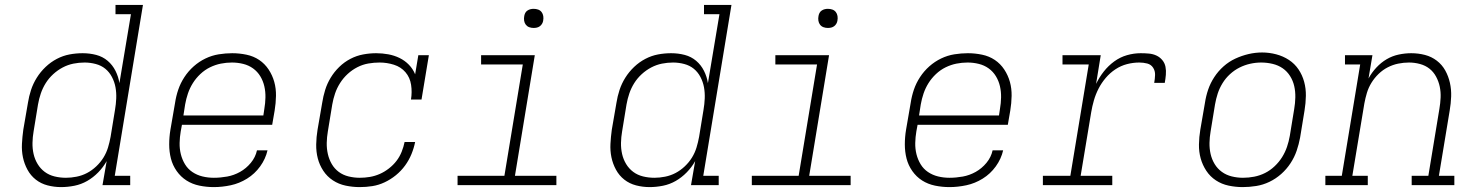

<svg xmlns="http://www.w3.org/2000/svg" viewBox="-20 -755 6040 783"><path d="M229 8Q201 8 174 1Q147 -6 126 -22.5Q105 -39 92 -63Q79 -87 73.5 -113.5Q68 -140 69.5 -168.5Q71 -197 75 -226L94 -336Q98 -362 106.5 -388Q115 -414 130 -438Q145 -462 166 -482Q187 -502 212 -515Q237 -528 263.5 -533Q290 -538 317 -538Q346 -538 372.5 -531Q399 -524 419 -507Q439 -490 451 -466Q463 -442 467 -416L514 -697H451V-735H563L448 -38H511V0H398L415 -98Q401 -73 380.5 -52Q360 -31 335.5 -17Q311 -3 283.5 2.5Q256 8 229 8Q229 8 229 8Q229 8 229 8ZM249 -30Q270 -30 292.5 -34.5Q315 -39 335 -49.5Q355 -60 372.5 -76.5Q390 -93 402 -112.5Q414 -132 420.5 -153.5Q427 -175 431 -197L449 -307Q453 -330 454 -353.5Q455 -377 451 -399Q447 -421 436.5 -441Q426 -461 409.5 -474.5Q393 -488 370.5 -494Q348 -500 325 -500Q302 -500 279.5 -495.5Q257 -491 236 -480Q215 -469 197 -452.5Q179 -436 166.5 -416Q154 -396 146.5 -374Q139 -352 135 -329L117 -219Q113 -196 112.5 -172.5Q112 -149 117 -127Q122 -105 133.5 -86Q145 -67 162.5 -54Q180 -41 202.5 -35.5Q225 -30 249 -30Z M852 8Q822 8 793 2Q764 -4 740.5 -19Q717 -34 700.5 -57.5Q684 -81 677 -108.5Q670 -136 670 -166Q670 -196 675 -226L694 -336Q698 -363 707 -389.5Q716 -416 732 -440.5Q748 -465 770 -484.5Q792 -504 818 -516.5Q844 -529 872 -533.5Q900 -538 927 -538Q956 -538 985 -532Q1014 -526 1037 -510.5Q1060 -495 1075.5 -471.5Q1091 -448 1098.5 -421Q1106 -394 1105.5 -364Q1105 -334 1100 -304L1090 -246H722L717 -219Q713 -196 712.5 -172Q712 -148 717.5 -126Q723 -104 734.5 -85Q746 -66 764.5 -53.5Q783 -41 805.5 -35.5Q828 -30 852 -30Q879 -30 906.5 -35Q934 -40 959 -54Q984 -68 1003 -91Q1022 -114 1028 -142H1071Q1063 -107 1041 -76.5Q1019 -46 987.5 -26.5Q956 -7 921 0.5Q886 8 852 8ZM1054 -284 1058 -311Q1062 -334 1062.5 -357.5Q1063 -381 1058 -403Q1053 -425 1041.5 -444Q1030 -463 1012 -476Q994 -489 971.5 -494.5Q949 -500 926 -500Q903 -500 880.5 -495.5Q858 -491 836.5 -480.5Q815 -470 797 -453Q779 -436 766.5 -416Q754 -396 746.5 -374Q739 -352 735 -329L728 -284Z M1447 8Q1418 8 1389.5 2Q1361 -4 1337.5 -19.5Q1314 -35 1298.5 -58.5Q1283 -82 1276 -109Q1269 -136 1269.5 -166Q1270 -196 1275 -226L1294 -336Q1298 -362 1306 -388Q1314 -414 1328.5 -438Q1343 -462 1363.5 -482Q1384 -502 1409 -515Q1434 -528 1461 -533Q1488 -538 1514 -538Q1539 -538 1563.5 -533.5Q1588 -529 1609.5 -518.5Q1631 -508 1647.5 -491Q1664 -474 1673 -452L1686 -530H1729L1699 -349H1656Q1661 -379 1656.5 -409Q1652 -439 1633.5 -460.5Q1615 -482 1586.5 -491Q1558 -500 1528 -500Q1505 -500 1482 -496Q1459 -492 1437.5 -481Q1416 -470 1398 -453.5Q1380 -437 1367 -416.5Q1354 -396 1346.5 -374Q1339 -352 1335 -329L1317 -219Q1313 -196 1312.5 -172.5Q1312 -149 1317 -127Q1322 -105 1333 -86Q1344 -67 1361.5 -54Q1379 -41 1401.5 -35.5Q1424 -30 1447 -30Q1468 -30 1488.5 -33.5Q1509 -37 1528.5 -45.5Q1548 -54 1566 -68Q1584 -82 1597 -99Q1610 -116 1618 -136Q1626 -156 1630 -176H1673Q1668 -151 1658 -126.5Q1648 -102 1632 -80Q1616 -58 1594.5 -40.5Q1573 -23 1548.5 -11.5Q1524 0 1498.5 4Q1473 8 1447 8Z M1846 0V-38H2037L2112 -492H1942V-530H2161L2080 -38H2249V0ZM2156 -641Q2147 -641 2138.5 -644Q2130 -647 2124.5 -654Q2119 -661 2117.5 -670.5Q2116 -680 2118 -690Q2119 -696 2122 -702Q2125 -708 2131 -712Q2137 -716 2143.5 -717.5Q2150 -719 2156 -719Q2166 -719 2174.5 -716Q2183 -713 2188.5 -706Q2194 -699 2195.5 -689.5Q2197 -680 2195 -670Q2194 -664 2190.5 -658Q2187 -652 2181.5 -648Q2176 -644 2169.5 -642.5Q2163 -641 2156 -641Z M2629 8Q2601 8 2574 1Q2547 -6 2526 -22.5Q2505 -39 2492 -63Q2479 -87 2473.5 -113.5Q2468 -140 2469.5 -168.5Q2471 -197 2475 -226L2494 -336Q2498 -362 2506.5 -388Q2515 -414 2530 -438Q2545 -462 2566 -482Q2587 -502 2612 -515Q2637 -528 2663.5 -533Q2690 -538 2717 -538Q2746 -538 2772.5 -531Q2799 -524 2819 -507Q2839 -490 2851 -466Q2863 -442 2867 -416L2914 -697H2851V-735H2963L2848 -38H2911V0H2798L2815 -98Q2801 -73 2780.5 -52Q2760 -31 2735.5 -17Q2711 -3 2683.5 2.5Q2656 8 2629 8Q2629 8 2629 8Q2629 8 2629 8ZM2649 -30Q2670 -30 2692.5 -34.5Q2715 -39 2735 -49.5Q2755 -60 2772.5 -76.5Q2790 -93 2802 -112.5Q2814 -132 2820.5 -153.5Q2827 -175 2831 -197L2849 -307Q2853 -330 2854 -353.5Q2855 -377 2851 -399Q2847 -421 2836.5 -441Q2826 -461 2809.5 -474.5Q2793 -488 2770.5 -494Q2748 -500 2725 -500Q2702 -500 2679.5 -495.5Q2657 -491 2636 -480Q2615 -469 2597 -452.5Q2579 -436 2566.5 -416Q2554 -396 2546.5 -374Q2539 -352 2535 -329L2517 -219Q2513 -196 2512.5 -172.5Q2512 -149 2517 -127Q2522 -105 2533.5 -86Q2545 -67 2562.5 -54Q2580 -41 2602.5 -35.5Q2625 -30 2649 -30Z M3046 0V-38H3237L3312 -492H3142V-530H3361L3280 -38H3449V0ZM3356 -641Q3347 -641 3338.5 -644Q3330 -647 3324.5 -654Q3319 -661 3317.5 -670.5Q3316 -680 3318 -690Q3319 -696 3322 -702Q3325 -708 3331 -712Q3337 -716 3343.5 -717.5Q3350 -719 3356 -719Q3366 -719 3374.5 -716Q3383 -713 3388.5 -706Q3394 -699 3395.5 -689.5Q3397 -680 3395 -670Q3394 -664 3390.5 -658Q3387 -652 3381.5 -648Q3376 -644 3369.5 -642.5Q3363 -641 3356 -641Z M3852 8Q3822 8 3793 2Q3764 -4 3740.5 -19Q3717 -34 3700.5 -57.5Q3684 -81 3677 -108.5Q3670 -136 3670 -166Q3670 -196 3675 -226L3694 -336Q3698 -363 3707 -389.5Q3716 -416 3732 -440.5Q3748 -465 3770 -484.5Q3792 -504 3818 -516.5Q3844 -529 3872 -533.5Q3900 -538 3927 -538Q3956 -538 3985 -532Q4014 -526 4037 -510.5Q4060 -495 4075.5 -471.5Q4091 -448 4098.5 -421Q4106 -394 4105.5 -364Q4105 -334 4100 -304L4090 -246H3722L3717 -219Q3713 -196 3712.5 -172Q3712 -148 3717.5 -126Q3723 -104 3734.5 -85Q3746 -66 3764.5 -53.5Q3783 -41 3805.5 -35.5Q3828 -30 3852 -30Q3879 -30 3906.5 -35Q3934 -40 3959 -54Q3984 -68 4003 -91Q4022 -114 4028 -142H4071Q4063 -107 4041 -76.5Q4019 -46 3987.5 -26.5Q3956 -7 3921 0.5Q3886 8 3852 8ZM4054 -284 4058 -311Q4062 -334 4062.5 -357.5Q4063 -381 4058 -403Q4053 -425 4041.5 -444Q4030 -463 4012 -476Q3994 -489 3971.5 -494.5Q3949 -500 3926 -500Q3903 -500 3880.5 -495.5Q3858 -491 3836.5 -480.5Q3815 -470 3797 -453Q3779 -436 3766.5 -416Q3754 -396 3746.5 -374Q3739 -352 3735 -329L3728 -284Z M4233 0V-38H4345L4420 -492H4313V-530H4469L4450 -413Q4463 -440 4481.5 -463.5Q4500 -487 4524 -504.5Q4548 -522 4576 -530Q4604 -538 4632 -538Q4649 -538 4665.5 -536.5Q4682 -535 4696 -528.5Q4710 -522 4720 -510Q4730 -498 4733 -482.5Q4736 -467 4734.5 -450Q4733 -433 4730 -417H4687Q4690 -433 4690.5 -449.5Q4691 -466 4682.5 -479Q4674 -492 4658.5 -496Q4643 -500 4626 -500Q4601 -500 4576 -493.5Q4551 -487 4529 -472.5Q4507 -458 4489.5 -437.5Q4472 -417 4460 -393.5Q4448 -370 4441 -345.5Q4434 -321 4430 -297L4387 -38H4516V0Z M5048 8Q5019 8 4990.5 2Q4962 -4 4938.5 -19.5Q4915 -35 4899.5 -58.5Q4884 -82 4876.5 -109Q4869 -136 4869.5 -166Q4870 -196 4875 -226L4894 -336Q4898 -363 4907 -389.5Q4916 -416 4932 -440.5Q4948 -465 4970 -484.5Q4992 -504 5018 -516Q5044 -528 5071.5 -534.5Q5099 -541 5127 -541Q5156 -541 5184.5 -533.5Q5213 -526 5236.5 -510.5Q5260 -495 5275.5 -472Q5291 -449 5298.5 -421.5Q5306 -394 5305.5 -364Q5305 -334 5300 -304L5282 -194Q5277 -167 5268 -140.5Q5259 -114 5243 -89.5Q5227 -65 5205 -45.5Q5183 -26 5157 -13.5Q5131 -1 5103 3.5Q5075 8 5048 8ZM5049 -30Q5072 -30 5095 -34.5Q5118 -39 5139 -49.5Q5160 -60 5178 -77Q5196 -94 5208.5 -114Q5221 -134 5228.5 -156Q5236 -178 5240 -201L5258 -311Q5262 -334 5262.5 -358Q5263 -382 5258 -404Q5253 -426 5241 -445Q5229 -464 5211 -476.5Q5193 -489 5170 -494.5Q5147 -500 5123 -500Q5101 -500 5078.5 -495Q5056 -490 5035 -479.5Q5014 -469 4996 -452.5Q4978 -436 4965.5 -415.5Q4953 -395 4946 -373.5Q4939 -352 4935 -329L4917 -219Q4913 -196 4912.5 -172.5Q4912 -149 4917 -127Q4922 -105 4933.5 -86Q4945 -67 4963 -54Q4981 -41 5003.5 -35.5Q5026 -30 5049 -30Z M5385 0V-38H5452L5527 -492H5465V-530H5577L5561 -435Q5574 -459 5593 -479.5Q5612 -500 5635 -513.5Q5658 -527 5684 -532.5Q5710 -538 5735 -538Q5764 -538 5791 -531Q5818 -524 5839.5 -507.5Q5861 -491 5874 -467.5Q5887 -444 5893 -417Q5899 -390 5898 -361.5Q5897 -333 5892 -304L5848 -38H5911V0H5737V-38H5805L5850 -311Q5854 -334 5855 -357Q5856 -380 5851.5 -401.5Q5847 -423 5836.5 -442.5Q5826 -462 5809.5 -475Q5793 -488 5771 -494Q5749 -500 5726 -500Q5704 -500 5682 -495.5Q5660 -491 5639.5 -480.5Q5619 -470 5602 -453.5Q5585 -437 5573 -417.5Q5561 -398 5554.5 -376.5Q5548 -355 5544 -333L5495 -38H5558V0Z"/></svg>

Font: Iosevka Slab XLtExObl
Style: Regular
Weight: 200
Width: 7
Italic angle: -9°
Monospace: yes
Designer: Belleve Invis
Foundry: Belleve Invis
Version: Version 11.1.1; ttfautohint (v1.8.3)